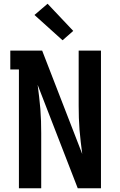

<svg xmlns="http://www.w3.org/2000/svg" viewBox="-20 -1005 640 1025"><path d="M81 0V-634H35V-735H205L419 -183Q415 -215 411 -247.5Q407 -280 404.5 -312Q402 -344 401 -376.5Q400 -409 400 -441V-735H519V0H395L181 -552Q185 -520 189 -487.5Q193 -455 195.5 -423Q198 -391 199 -358.5Q200 -326 200 -294V0ZM314 -790 164 -925 234 -985 371 -840Z"/></svg>

Font: Iosevka Book
Style: Bold
Weight: 700
Designer: Belleve Invis
Foundry: Belleve Invis
Version: Version 28.0.7; ttfautohint (v1.8.3)